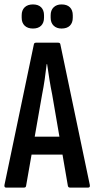

<svg xmlns="http://www.w3.org/2000/svg" viewBox="-21 -848 426 868"><path d="M6 0Q-2 0 -1 -11L132 -647Q133 -655 142 -655H242Q251 -655 252 -647L385 -12Q387 0 378 0H295Q288 0 286 -7L215 -420Q208 -454 202.5 -488.5Q197 -523 192 -558H190Q186 -523 181 -488.5Q176 -454 169 -419L97 -8Q96 0 88 0ZM108 -149 122 -230H259L276 -149ZM128 -719Q104 -719 90.5 -732Q77 -745 77 -768V-779Q77 -802 90.5 -815Q104 -828 128 -828Q152 -828 165 -815Q178 -802 178 -779V-768Q178 -745 165 -732Q152 -719 128 -719ZM257 -719Q235 -719 221.5 -732Q208 -745 208 -768V-779Q208 -802 221.5 -815Q235 -828 257 -828Q282 -828 295 -815Q308 -802 308 -779V-768Q308 -745 295 -732Q282 -719 257 -719Z"/></svg>

Font: Sofia Sans Extra Condensed SemiBold
Style: Regular
Weight: 600
Designer: Botio Nikoltchev, Ani Petrova
Foundry: lettersoup
Version: Version 4.101